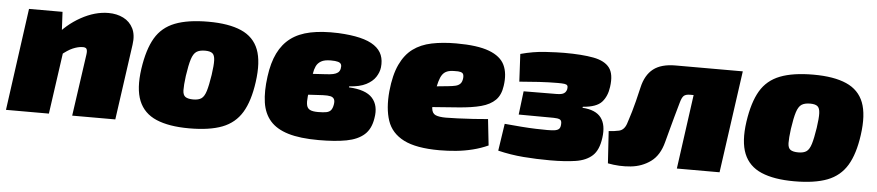

<svg xmlns="http://www.w3.org/2000/svg" viewBox="-37 -719 4274 936"><g transform="rotate(5 2100.5 -250.5)"><path d="M463 -514Q504 -514 536 -498Q568 -482 584 -450Q600 -418 593 -370L541 0H330L373 -302Q376 -322 371 -330.5Q366 -339 346 -337Q328 -336 304 -326Q280 -316 245 -287L210 -374Q260 -438 328.5 -476Q397 -514 463 -514ZM239 -500 246 -366 266 -354 216 0H6L75 -500Z M952 -514Q1052 -514 1113.5 -487Q1175 -460 1198 -400.5Q1221 -341 1207 -241Q1194 -147 1160.5 -91.5Q1127 -36 1065 -12Q1003 12 903 12Q804 12 742 -14.5Q680 -41 656 -100Q632 -159 646 -257Q660 -353 693 -409Q726 -465 789 -489.5Q852 -514 952 -514ZM948 -372Q921 -372 906 -362Q891 -352 882 -324Q873 -296 865 -241Q859 -195 859.5 -171Q860 -147 872.5 -138.5Q885 -130 911 -130Q937 -130 951 -140Q965 -150 973.5 -177.5Q982 -205 990 -257Q997 -305 996 -329.5Q995 -354 984 -363Q973 -372 948 -372Z M1588 -514Q1650 -511 1694 -500.5Q1738 -490 1765 -471Q1792 -452 1802.5 -425.5Q1813 -399 1809 -365Q1806 -341 1791 -318Q1776 -295 1745 -279Q1714 -263 1663 -260L1662 -255Q1745 -251 1777.5 -214.5Q1810 -178 1799 -116Q1791 -63 1759.5 -35Q1728 -7 1673 3.5Q1618 14 1537 14Q1446 14 1388 -3.5Q1330 -21 1299 -56.5Q1268 -92 1260 -146Q1252 -200 1262 -273Q1271 -341 1294 -388Q1317 -435 1355.5 -464Q1394 -493 1451.5 -505Q1509 -517 1588 -514ZM1563 -378Q1532 -378 1515.5 -368.5Q1499 -359 1491.5 -343Q1484 -327 1481 -306.5Q1478 -286 1475 -264Q1469 -221 1466 -193.5Q1463 -166 1466.5 -150.5Q1470 -135 1483 -128.5Q1496 -122 1522 -122Q1548 -122 1563 -125Q1578 -128 1585.5 -137.5Q1593 -147 1596 -165Q1599 -182 1594 -191.5Q1589 -201 1576 -204Q1563 -207 1539 -206L1450 -201L1463 -304L1545 -309Q1566 -310 1580 -313Q1594 -316 1602.5 -322.5Q1611 -329 1614 -341Q1617 -355 1613.5 -363Q1610 -371 1598 -374.5Q1586 -378 1563 -378Z M2165 -514Q2269 -514 2326 -492.5Q2383 -471 2402.5 -430Q2422 -389 2413 -328Q2407 -283 2382 -258Q2357 -233 2312.5 -221Q2268 -209 2200 -204L1934 -184L1947 -283L2145 -303Q2166 -305 2180 -308.5Q2194 -312 2202.5 -321Q2211 -330 2213 -349Q2214 -360 2211 -367Q2208 -374 2198 -377Q2188 -380 2167 -379Q2146 -379 2132 -373.5Q2118 -368 2109 -355.5Q2100 -343 2093.5 -320Q2087 -297 2081 -261Q2073 -212 2075.5 -188Q2078 -164 2095 -156.5Q2112 -149 2146 -149Q2167 -149 2203.5 -150.5Q2240 -152 2280.5 -154.5Q2321 -157 2351 -160L2365 -32Q2330 -16 2290 -6Q2250 4 2209 8Q2168 12 2128 12Q2014 12 1953 -19Q1892 -50 1872 -109.5Q1852 -169 1860 -254Q1868 -334 1892 -385Q1916 -436 1954 -464Q1992 -492 2045 -503Q2098 -514 2165 -514Z M2693 -514Q2781 -514 2836.5 -503.5Q2892 -493 2915.5 -462Q2939 -431 2930 -368Q2924 -322 2898.5 -293.5Q2873 -265 2806 -260L2805 -255Q2870 -251 2896.5 -216Q2923 -181 2914 -117Q2906 -57 2876 -29.5Q2846 -2 2794.5 6Q2743 14 2669 14Q2603 14 2539.5 9Q2476 4 2414 -11L2434 -144Q2477 -140 2516 -137Q2555 -134 2587.5 -133Q2620 -132 2643 -132Q2665 -132 2679 -134Q2693 -136 2700 -142.5Q2707 -149 2708 -164Q2710 -184 2699.5 -189Q2689 -194 2669 -194L2498 -195L2512 -310L2674 -311Q2690 -311 2700 -314Q2710 -317 2715.5 -323.5Q2721 -330 2723 -339Q2725 -351 2721.5 -356.5Q2718 -362 2707 -363.5Q2696 -365 2674 -365Q2632 -365 2582 -362Q2532 -359 2487 -355L2480 -490Q2542 -507 2601.5 -510.5Q2661 -514 2693 -514Z M3555 -500 3537 -364H3322Q3301 -364 3291.5 -355.5Q3282 -347 3275 -321Q3265 -287 3255 -250Q3245 -213 3236 -180Q3227 -147 3221 -124Q3204 -58 3161.5 -27Q3119 4 3063.5 9.5Q3008 15 2952 4L2942 -153Q2967 -154 2992 -159.5Q3017 -165 3028 -196Q3031 -206 3036 -221Q3041 -236 3047.5 -258Q3054 -280 3061.5 -309.5Q3069 -339 3078 -378Q3092 -440 3130.5 -470Q3169 -500 3239 -500ZM3568 -500 3498 0H3289L3358 -500Z M3913 -514Q4013 -514 4074.5 -487Q4136 -460 4159 -400.5Q4182 -341 4168 -241Q4155 -147 4121.5 -91.5Q4088 -36 4026 -12Q3964 12 3864 12Q3765 12 3703 -14.5Q3641 -41 3617 -100Q3593 -159 3607 -257Q3621 -353 3654 -409Q3687 -465 3750 -489.5Q3813 -514 3913 -514ZM3909 -372Q3882 -372 3867 -362Q3852 -352 3843 -324Q3834 -296 3826 -241Q3820 -195 3820.5 -171Q3821 -147 3833.5 -138.5Q3846 -130 3872 -130Q3898 -130 3912 -140Q3926 -150 3934.5 -177.5Q3943 -205 3951 -257Q3958 -305 3957 -329.5Q3956 -354 3945 -363Q3934 -372 3909 -372Z"/></g></svg>

Font: Exo 2 Black
Style: Italic
Weight: 900
Italic angle: -8°
Designer: Natanael Gama
Foundry: Natanael Gama
Version: Version 2.010